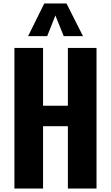

<svg xmlns="http://www.w3.org/2000/svg" viewBox="-20 -1086 640 1106"><path d="M63 0V-810H228V-477H371V-810H536V0H371V-359H228V0ZM142 -878 235 -1066H363L458 -878H347L299 -997L252 -878Z"/></svg>

Font: Oswald SemiBold
Style: Regular
Weight: 600
Designer: Vernon Adams
Foundry: Vernon Adams
Version: Version 4.103;gftools[0.9.33.dev8+g029e19f]